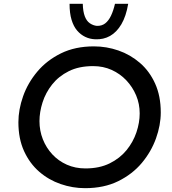

<svg xmlns="http://www.w3.org/2000/svg" viewBox="-20 -975 897 1002"><path d="M424 7Q359 7 296.5 -14.5Q234 -36 184.5 -79Q135 -122 105.5 -186.5Q76 -251 76 -337Q76 -403 100.5 -472.5Q125 -542 174.5 -601Q224 -660 298 -696.5Q372 -733 470 -733Q536 -733 598 -711.5Q660 -690 710 -647Q760 -604 789.5 -539Q819 -474 819 -388Q819 -322 794 -252.5Q769 -183 720 -124.5Q671 -66 597 -29.5Q523 7 424 7ZM426 -96Q499 -96 552.5 -122.5Q606 -149 640.5 -191.5Q675 -234 692 -284.5Q709 -335 709 -383Q709 -433 690.5 -477Q672 -521 639.5 -555.5Q607 -590 563 -610Q519 -630 466 -630Q392 -630 339 -603.5Q286 -577 252 -534Q218 -491 202 -440.5Q186 -390 186 -343Q186 -293 203.5 -248.5Q221 -204 253 -169.5Q285 -135 329 -115.5Q373 -96 426 -96ZM477 -770Q449 -771 425 -782.5Q401 -794 382.5 -815.5Q364 -837 353.5 -871.5Q343 -906 343 -955H412Q413 -915 422.5 -890Q432 -865 449 -853.5Q466 -842 485 -840Q511 -839 529 -853Q547 -867 559.5 -893.5Q572 -920 580 -955H649Q638 -890 613.5 -848.5Q589 -807 554.5 -787.5Q520 -768 477 -770Z"/></svg>

Font: Josefin Sans Thin Medium
Style: Italic
Weight: 500
Italic angle: -7°
Version: Version 2.000